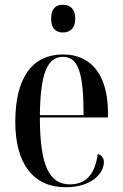

<svg xmlns="http://www.w3.org/2000/svg" viewBox="-20 -774 513 804"><path d="M243 -638C273 -638 295 -655 295 -696C295 -738 273 -754 243 -754C214 -754 194 -738 194 -696C194 -655 214 -638 243 -638ZM255 10C365 10 415 -49 415 -95C415 -112 406 -125 389 -129C378 -40 336 -2 273 -2C187 -2 147 -79 147 -282H432V-302C432 -459 363 -546 244 -546C117 -546 44 -451 44 -264C44 -90 118 10 255 10ZM330 -292H147C149 -469 179 -536 244 -536C308 -536 330 -468 330 -292Z"/></svg>

Font: Noto Serif Display Condensed Medium
Style: Regular
Weight: 500
Width: 3
Designer: Monotype Design Team
Foundry: Monotype Imaging Inc.
Version: Version 2.009